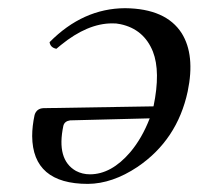

<svg xmlns="http://www.w3.org/2000/svg" viewBox="-20 -438 485 469"><path d="M345.7 -148.9 151.4 -144Q137.7 -142.1 134.8 -130.9Q117.2 -47.9 165.5 -20.5Q181.2 -12.2 199.7 -12.2Q252 -12.2 298.3 -66.4Q327.1 -100.6 345.7 -148.9ZM117.7 -318.8Q103 -321.8 101.1 -335Q182.6 -417.5 285.6 -418Q385.3 -417 423.8 -356.9Q457 -303.7 438.5 -214.8Q413.1 -96.2 315.9 -30.3Q254.4 10.7 194.8 11.2Q59.6 11.2 58.6 -105.5Q58.6 -129.9 64.5 -157.2Q69.3 -172.9 85.9 -173.8L355 -178.2Q372.6 -263.2 353.5 -312Q331.5 -366.7 274.4 -378.9Q263.7 -381.3 253.9 -380.9Q193.8 -380.9 128.9 -328.1Q123 -323.2 117.7 -318.8Z"/></svg>

Font: Linux Libertine Display Slanted O
Style: Slanted
Weight: 400
Designer: Philipp H. Poll
Foundry: Philipp H. Poll
Version: Version 5.0.9